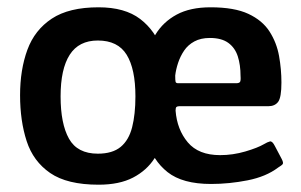

<svg xmlns="http://www.w3.org/2000/svg" viewBox="-20 -499 825 526"><path d="M250 7Q164 7 117.5 -25Q71 -57 53 -112.5Q35 -168 35 -238Q35 -308 55 -362.5Q75 -417 122 -448Q169 -479 250 -479Q322 -479 364 -447Q406 -415 424.5 -360.5Q443 -306 443 -238Q443 -188 434 -143.5Q425 -99 403.5 -65.5Q382 -32 344.5 -12.5Q307 7 250 7ZM248 -78Q288 -78 310.5 -96.5Q333 -115 342 -150.5Q351 -186 351 -235Q351 -310 327 -349Q303 -388 248 -388Q196 -388 171 -349Q146 -310 146 -235Q146 -160 169 -119Q192 -78 248 -78ZM368 -237Q368 -284 376.5 -327Q385 -370 406 -404.5Q427 -439 464 -459Q501 -479 557 -479Q622 -479 660.5 -461Q699 -443 718.5 -412.5Q738 -382 744.5 -345.5Q751 -309 751 -273Q751 -232 742 -220Q733 -208 715 -208H471Q466 -208 463.5 -206Q461 -204 461 -196Q465 -144 494.5 -109Q524 -74 583 -74Q618 -74 652 -84Q686 -94 703 -104Q713 -110 719.5 -111.5Q726 -113 733 -99L752 -63Q757 -53 754.5 -49.5Q752 -46 742 -40Q709 -15 658.5 -5Q608 5 558 5Q480 5 439 -27.5Q398 -60 383 -115Q368 -170 368 -237ZM639 -291Q639 -321 631.5 -344.5Q624 -368 605.5 -381.5Q587 -395 555 -395Q530 -395 512.5 -385.5Q495 -376 484.5 -360.5Q474 -345 468 -327Q462 -309 460 -292Q460 -279 461 -275Q462 -271 468 -271Q507 -271 547 -271Q587 -271 627 -271Q635 -271 637.5 -274.5Q640 -278 639 -291Z"/></svg>

Font: Glory Thin SemiBold
Style: Regular
Weight: 600
Version: Version 1.011